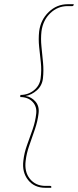

<svg xmlns="http://www.w3.org/2000/svg" viewBox="-20 -771 370 912"><path d="M195 121Q143 121 113.5 84Q84 47 91 -8Q95 -45 108.5 -82Q122 -119 135 -156.5Q148 -194 152 -231Q156 -265 134.5 -287.5Q113 -310 76 -310L77 -320Q114 -320 141.5 -342.5Q169 -365 173 -399Q178 -437 174 -474Q170 -511 166 -548Q162 -585 166 -622Q173 -677 211.5 -714Q250 -751 302 -751H330V-747Q329 -745 327.5 -743.5Q326 -742 323 -742H301Q254 -742 219 -708.5Q184 -675 177 -622Q173 -587 177 -549Q181 -511 184.5 -473Q188 -435 184 -399Q180 -364 155 -342Q130 -320 101 -315Q129 -311 148.5 -288.5Q168 -266 163 -231Q159 -196 146 -157.5Q133 -119 119.5 -81Q106 -43 102 -8Q95 45 122 78.5Q149 112 196 112H218Q221 112 222.5 113.5Q224 115 224 117L223 121Z"/></svg>

Font: Aleo Thin
Style: Italic
Weight: 250
Italic angle: -7°
Designer: Alessio Laiso
Foundry: Alessio Laiso
Version: Version 2.001;gftools[0.9.29]